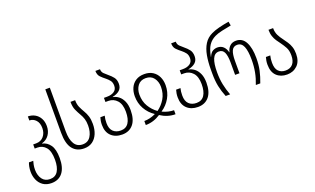

<svg xmlns="http://www.w3.org/2000/svg" viewBox="-100 -1334 3527 2148"><g transform="rotate(-20 1664.0 -260.0)"><path d="M217 250Q157 250 117 222Q77 194 57.5 148.5Q38 103 38 51Q38 17 44 -11Q50 -39 57 -55H108Q103 -40 97.5 -12.5Q92 15 92 49Q93 115 124.5 158.5Q156 202 217 202Q280 202 310.5 153Q341 104 341 17Q341 -86 302 -132Q263 -178 203 -178H170V-227H205Q262 -227 295.5 -266.5Q329 -306 329 -364Q329 -426 297.5 -460Q266 -494 221 -494V-542Q266 -542 303 -521.5Q340 -501 362 -462Q384 -423 384 -369Q384 -308 353 -264Q322 -220 267 -205V-202Q324 -190 360.5 -138.5Q397 -87 397 17Q397 130 350 190Q303 250 217 250Z M693 10Q605 10 556.5 -51Q508 -112 508 -242V-760H562V-241Q562 -144 594.5 -91Q627 -38 693 -38Q756 -38 788 -88.5Q820 -139 820 -217Q820 -263 809.5 -296Q799 -329 781 -359Q760 -395 742.5 -433.5Q725 -472 725 -532H780Q780 -483 795.5 -448Q811 -413 832 -378Q852 -345 864 -306.5Q876 -268 876 -215Q876 -150 854.5 -99Q833 -48 792.5 -19Q752 10 693 10Z M1146 10Q1065 10 1016 -36.5Q967 -83 967 -169Q967 -194 970.5 -215Q974 -236 980 -256H1032Q1027 -237 1024.5 -216.5Q1022 -196 1022 -171Q1022 -104 1055.5 -71Q1089 -38 1146 -38Q1208 -38 1239 -84.5Q1270 -131 1270 -217Q1270 -307 1229 -352Q1188 -397 1127 -397H1092V-446H1130Q1182 -446 1214.5 -468.5Q1247 -491 1247 -535Q1247 -574 1228.5 -597.5Q1210 -621 1186 -640Q1156 -663 1130.5 -689Q1105 -715 1105 -762H1160Q1160 -730 1180.5 -709.5Q1201 -689 1228 -667Q1256 -645 1279.5 -615.5Q1303 -586 1303 -537Q1303 -489 1272.5 -461.5Q1242 -434 1188 -423V-420Q1224 -414 1255.5 -389.5Q1287 -365 1306.5 -321.5Q1326 -278 1326 -215Q1326 -105 1278 -47.5Q1230 10 1146 10Z M1428 0V-48Q1495 -48 1563 -80V-83Q1498 -126 1460 -194Q1422 -262 1422 -344Q1422 -400 1442.5 -444.5Q1463 -489 1504 -515.5Q1545 -542 1605 -542Q1665 -542 1706 -515.5Q1747 -489 1768 -444.5Q1789 -400 1789 -344Q1789 -262 1750.5 -194Q1712 -126 1647 -83V-80Q1716 -48 1782 -48V0Q1688 0 1605 -55Q1522 0 1428 0ZM1605 -103Q1661 -143 1697.5 -203.5Q1734 -264 1734 -344Q1734 -406 1701 -450Q1668 -494 1605 -494Q1542 -494 1509.5 -450Q1477 -406 1477 -344Q1477 -264 1513 -203.5Q1549 -143 1605 -103Z M2048 10Q1967 10 1918 -36.5Q1869 -83 1869 -169Q1869 -194 1872.5 -215Q1876 -236 1882 -256H1934Q1929 -237 1926.5 -216.5Q1924 -196 1924 -171Q1924 -104 1957.5 -71Q1991 -38 2048 -38Q2110 -38 2141 -84.5Q2172 -131 2172 -217Q2172 -307 2131 -352Q2090 -397 2029 -397H1994V-446H2032Q2084 -446 2116.5 -468.5Q2149 -491 2149 -535Q2149 -574 2130.5 -597.5Q2112 -621 2088 -640Q2058 -663 2032.5 -689Q2007 -715 2007 -762H2062Q2062 -730 2082.5 -709.5Q2103 -689 2130 -667Q2158 -645 2181.5 -615.5Q2205 -586 2205 -537Q2205 -489 2174.5 -461.5Q2144 -434 2090 -423V-420Q2126 -414 2157.5 -389.5Q2189 -365 2208.5 -321.5Q2228 -278 2228 -215Q2228 -105 2180 -47.5Q2132 10 2048 10Z M2379 0Q2351 -69 2337.5 -135Q2324 -201 2324 -286V-334Q2324 -425 2337.5 -500Q2351 -575 2385 -629.5Q2419 -684 2481 -713Q2518 -731 2573 -745Q2628 -759 2693 -770L2702 -722Q2645 -712 2590 -699.5Q2535 -687 2503 -671Q2451 -646 2420 -600.5Q2389 -555 2373 -467H2375Q2394 -513 2421 -527.5Q2448 -542 2476 -542Q2519 -542 2546.5 -515.5Q2574 -489 2584 -445H2586Q2596 -489 2624 -515.5Q2652 -542 2698 -542Q2773 -542 2810 -472Q2847 -402 2847 -283Q2847 -202 2832.5 -136Q2818 -70 2791 0H2738Q2765 -68 2778 -136Q2791 -204 2791 -283Q2791 -386 2768.5 -440Q2746 -494 2694 -494Q2648 -494 2629.5 -453.5Q2611 -413 2611 -333V-186H2559V-333Q2559 -412 2540.5 -453Q2522 -494 2477 -494Q2425 -494 2402 -439.5Q2379 -385 2379 -283Q2379 -202 2392.5 -135.5Q2406 -69 2432 0Z M3109 10Q3032 10 2985 -35.5Q2938 -81 2938 -169Q2938 -194 2941.5 -215Q2945 -236 2951 -256H3003Q2998 -237 2995.5 -216.5Q2993 -196 2993 -171Q2993 -102 3024.5 -70Q3056 -38 3108 -38Q3164 -38 3194.5 -73.5Q3225 -109 3225 -176Q3225 -234 3204.5 -271.5Q3184 -309 3159 -343Q3140 -368 3122.5 -394Q3105 -420 3093.5 -453.5Q3082 -487 3082 -532H3137Q3137 -482 3155.5 -445.5Q3174 -409 3199 -377Q3219 -350 3238 -321.5Q3257 -293 3269 -257.5Q3281 -222 3281 -175Q3281 -84 3231.5 -37Q3182 10 3109 10Z"/></g></svg>

Font: Noto Sans Georgian Condensed Light
Style: Regular
Weight: 300
Width: 3
Designer: Monotype Design Team, Akaki Razmadze
Foundry: Google LLC
Version: Version 2.005; ttfautohint (v1.8.4.7-5d5b)